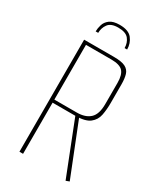

<svg xmlns="http://www.w3.org/2000/svg" viewBox="-196 -839 777 920"><g transform="rotate(30 192.5 -378.5)"><path d="M183 -767Q232 -767 252 -741.5Q272 -716 272 -682H258Q258 -711 241.5 -731.5Q225 -752 183 -752Q143 -752 127.5 -730.5Q112 -709 112 -682H98Q98 -699 104 -719Q110 -739 128.5 -753Q147 -767 183 -767ZM70 -620H235Q278 -620 298.5 -609.5Q319 -599 325.5 -577.5Q332 -556 332 -524V-421Q332 -385 326 -353.5Q320 -322 295 -302.5Q270 -283 213 -283H90V0H70ZM331 10 215 -285 230 -289 235 -287 238 -279 350 3ZM214 -300Q261 -300 286.5 -323.5Q312 -347 312 -403V-521Q312 -565 294.5 -584Q277 -603 230 -603H90V-300Z"/></g></svg>

Font: Smooch Sans Thin Thin
Style: Regular
Weight: 250
Version: Version 1.010